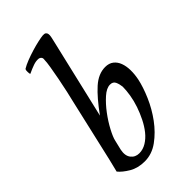

<svg xmlns="http://www.w3.org/2000/svg" viewBox="-236 -834 919 919"><g transform="rotate(-45 224.0 -374.0)"><path d="M171 -295Q222 -366 264.5 -404Q307 -442 353 -442Q379 -442 395.5 -429Q412 -416 420 -394.5Q428 -373 428.5 -345.5Q429 -318 423 -288Q414 -245 391.5 -193Q369 -141 335.5 -95.5Q302 -50 259.5 -19Q217 12 168 12Q122 12 88.5 -8Q55 -28 38 -49L54 -114L126 -427Q132 -451 140 -487Q148 -523 155 -559.5Q162 -596 167 -626.5Q172 -657 172 -671Q174 -682 169 -688Q164 -694 157 -695Q140 -697 120 -690Q100 -683 77 -672Q74 -675 74 -688Q74 -696 74.5 -699Q75 -702 77 -705Q93 -715 117.5 -724.5Q142 -734 167 -741.5Q192 -749 214.5 -754Q237 -759 249 -760Q261 -761 266.5 -756.5Q272 -752 273 -744.5Q274 -737 272 -726.5Q270 -716 267 -704ZM346 -316Q344 -335 337 -350.5Q330 -366 310 -366Q286 -366 258 -341Q230 -316 204.5 -282Q179 -248 160.5 -213Q142 -178 138 -159L126 -109Q119 -74 134.5 -54Q150 -34 177 -34Q202 -34 225 -48Q248 -62 266.5 -85Q285 -108 300 -138Q315 -168 325.5 -199Q336 -230 341 -260.5Q346 -291 346 -316Z"/></g></svg>

Font: Lusitana
Style: Italic
Weight: 400
Italic angle: -12°
Designer: Ana Paula Megda
Foundry: Ana Paula Megda
Version: Version 1.000; ttfautohint (v1.1) -l 8 -r 50 -G 200 -x 14 -D